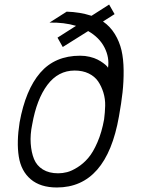

<svg xmlns="http://www.w3.org/2000/svg" viewBox="-20 -807 625 841"><path d="M431.2 -712.9Q462.9 -690.9 483.2 -657.7Q503.4 -624.5 512.2 -586.7Q521 -548.8 521.5 -499.3Q522 -449.7 516.8 -402.8Q511.7 -356 501 -296.9Q446.3 14.2 229 14.2Q157.2 14.2 114.7 -21.7Q72.3 -57.6 62.3 -121.1Q52.2 -184.6 65.9 -271Q91.8 -413.6 156.2 -488.3Q220.7 -563 331.1 -563Q353 -563 373.3 -558.1Q393.6 -553.2 407.2 -546.1Q420.9 -539.1 431.6 -531.2Q442.4 -523.4 447.5 -517.8Q452.6 -512.2 453.1 -509.8Q460 -555.2 437.7 -598.9Q415.5 -642.6 366.2 -670.9L254.9 -601.1L231.9 -642.1L313 -693.8Q260.3 -709.5 196.8 -708L272 -755.9Q329.6 -754.4 380.9 -737.8L458 -787.1L481.9 -745.1ZM436 -284.2Q439.9 -314 440.7 -343.8Q441.4 -373.5 432.9 -401.4Q424.3 -429.2 409.7 -450.7Q395 -472.2 368.7 -485.1Q342.3 -498 307.1 -498Q234.9 -498 187.7 -435.3Q140.6 -372.6 121.1 -262.2Q111.8 -217.8 114.5 -178.7Q117.2 -139.6 128.9 -110.6Q140.6 -81.5 167.7 -64.7Q194.8 -47.9 234.9 -47.9Q253.9 -47.9 273.9 -53Q293.9 -58.1 319.3 -74Q344.7 -89.8 366.2 -114.7Q387.7 -139.6 406.7 -183.6Q425.8 -227.5 436 -284.2Z"/></svg>

Font: Stilu Light
Style: Italic
Weight: 300
Italic angle: -10°
Designer: Genilson Lima Santos
Foundry: Genilson Lima Santos
Version: Version 1.200;PS 001.200;hotconv 1.0.88;makeotf.lib2.5.64775